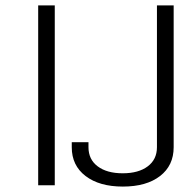

<svg xmlns="http://www.w3.org/2000/svg" viewBox="-20 -687 664 712"><path d="M435.5 4.9Q348.6 4.9 297.4 -34.2Q246.1 -73.2 246.1 -141.1V-159.7H308.1V-141.1Q308.1 -95.7 342.3 -70.1Q376.5 -44.4 435.1 -44.4Q493.7 -44.4 527.8 -70.1Q562 -95.7 562 -141.1V-667H624V-141.1Q624 -73.2 573.5 -34.2Q522.9 4.9 435.5 4.9ZM183.1 0H121.6V-667H183.1Z"/></svg>

Font: Estedad-FD Light
Style: Regular
Weight: 300
Designer: Amin Abedi
Version: Version 7.3